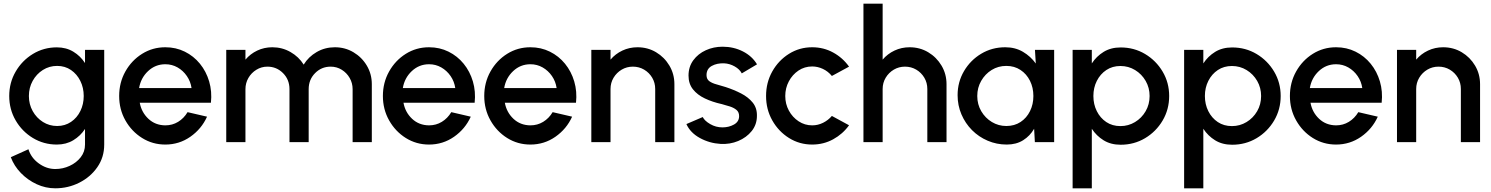

<svg xmlns="http://www.w3.org/2000/svg" viewBox="-20 -770 8077 1040"><path d="M440.5 -500H544.5V13Q544.5 82 507.2 135.5Q470 189 409.5 219.5Q349 250 279.5 250Q227 250 178.8 227.8Q130.5 205.5 93.5 167.5Q56.5 129.5 38.5 81.5L134 38.5Q148.5 85 190.2 115.2Q232 145.5 279.5 145.5Q320.5 145.5 357.2 128.5Q394 111.5 417.2 81.8Q440.5 52 440.5 13V-71.5Q416 -34 377.2 -10.5Q338.5 13 288 13Q217 13 158.2 -22.5Q99.5 -58 64.8 -117.8Q30 -177.5 30 -250Q30 -322.5 64.8 -382.2Q99.5 -442 158.2 -477.8Q217 -513.5 288 -513.5Q338.5 -513.5 377.2 -490Q416 -466.5 440.5 -428.5ZM289.5 -87.5Q332 -87.5 364.8 -109.8Q397.5 -132 415.5 -169Q433.5 -206 433.5 -250Q433.5 -294.5 415.2 -331.5Q397 -368.5 364.5 -390.8Q332 -413 289.5 -413Q247 -413 212.2 -391Q177.5 -369 157 -332Q136.5 -295 136.5 -250Q136.5 -205 157.2 -168Q178 -131 212.8 -109.2Q247.5 -87.5 289.5 -87.5Z M875.5 13Q806.5 13 749.8 -22.5Q693 -58 659.2 -117.8Q625.5 -177.5 625.5 -250Q625.5 -323 659.2 -383Q693 -443 749.8 -478.5Q806.5 -514 875.5 -514Q933 -514 981 -490.2Q1029 -466.5 1063 -424.8Q1097 -383 1113 -328.8Q1129 -274.5 1122.5 -213.5H737Q746.5 -161.5 783.8 -126.5Q821 -91.5 875.5 -91Q913.5 -91 944.8 -110Q976 -129 996 -162.5L1101.5 -138Q1071.5 -71.5 1011 -29.2Q950.5 13 875.5 13ZM733.5 -293H1017.5Q1012.5 -328.5 992.2 -358Q972 -387.5 941.8 -404.8Q911.5 -422 875.5 -422Q821.5 -422 782 -384.8Q742.5 -347.5 733.5 -293Z M1205.5 0V-500H1309.5V-447Q1335.5 -478 1373.2 -496Q1411 -514 1455 -514Q1508.5 -514 1553.5 -488.2Q1598.5 -462.5 1625 -420Q1651 -462.5 1695.5 -488.2Q1740 -514 1794 -514Q1849 -514 1894.5 -487Q1940 -460 1967 -414.5Q1994 -369 1994 -314V0H1890V-287Q1890 -320 1874 -347.8Q1858 -375.5 1831 -392.2Q1804 -409 1771 -409Q1721.5 -409 1686.8 -374Q1652 -339 1652 -287V0H1548V-287Q1548 -339 1513 -374Q1478 -409 1428.5 -409Q1396 -409 1368.8 -392.2Q1341.5 -375.5 1325.5 -347.8Q1309.5 -320 1309.5 -287V0Z M2304 13Q2235 13 2178.2 -22.5Q2121.5 -58 2087.8 -117.8Q2054 -177.5 2054 -250Q2054 -323 2087.8 -383Q2121.5 -443 2178.2 -478.5Q2235 -514 2304 -514Q2361.5 -514 2409.5 -490.2Q2457.5 -466.5 2491.5 -424.8Q2525.5 -383 2541.5 -328.8Q2557.5 -274.5 2551 -213.5H2165.5Q2175 -161.5 2212.2 -126.5Q2249.5 -91.5 2304 -91Q2342 -91 2373.2 -110Q2404.5 -129 2424.5 -162.5L2530 -138Q2500 -71.5 2439.5 -29.2Q2379 13 2304 13ZM2162 -293H2446Q2441 -328.5 2420.8 -358Q2400.5 -387.5 2370.2 -404.8Q2340 -422 2304 -422Q2250 -422 2210.5 -384.8Q2171 -347.5 2162 -293Z M2853 13Q2784 13 2727.2 -22.5Q2670.5 -58 2636.8 -117.8Q2603 -177.5 2603 -250Q2603 -323 2636.8 -383Q2670.5 -443 2727.2 -478.5Q2784 -514 2853 -514Q2910.5 -514 2958.5 -490.2Q3006.5 -466.5 3040.5 -424.8Q3074.5 -383 3090.5 -328.8Q3106.5 -274.5 3100 -213.5H2714.5Q2724 -161.5 2761.2 -126.5Q2798.5 -91.5 2853 -91Q2891 -91 2922.2 -110Q2953.5 -129 2973.5 -162.5L3079 -138Q3049 -71.5 2988.5 -29.2Q2928 13 2853 13ZM2711 -293H2995Q2990 -328.5 2969.8 -358Q2949.5 -387.5 2919.2 -404.8Q2889 -422 2853 -422Q2799 -422 2759.5 -384.8Q2720 -347.5 2711 -293Z M3633 -314V0H3529V-288Q3529 -321.5 3512.8 -349Q3496.5 -376.5 3469 -392.8Q3441.5 -409 3408 -409Q3375 -409 3347.5 -392.8Q3320 -376.5 3303.5 -349Q3287 -321.5 3287 -288V0H3183V-500H3287V-447Q3313 -478 3351 -496Q3389 -514 3433 -514Q3488.5 -514 3533.8 -487Q3579 -460 3606 -414.5Q3633 -369 3633 -314Z M3883 9.5Q3823 6 3771 -22.5Q3719 -51 3698 -98L3786.5 -136Q3796.5 -115.5 3827 -97.8Q3857.5 -80 3893.5 -80Q3928 -80 3955.8 -95.5Q3983.5 -111 3983.5 -141Q3983.5 -163 3968.8 -175Q3954 -187 3932 -193.8Q3910 -200.5 3888 -206.5Q3838.5 -217.5 3798 -236.8Q3757.5 -256 3733.5 -286.2Q3709.5 -316.5 3709.5 -360.5Q3709.5 -408.5 3735.5 -443.8Q3761.5 -479 3803.5 -498Q3845.5 -517 3894 -517Q3954 -517 4004 -491.5Q4054 -466 4080.5 -421.5L3998 -372.5Q3986.5 -395 3959.5 -410.2Q3932.5 -425.5 3902.5 -427Q3863.5 -428.5 3835.2 -412.8Q3807 -397 3807 -363Q3807 -341 3822.5 -330Q3838 -319 3861.8 -312.8Q3885.5 -306.5 3910.5 -298.5Q3955 -284 3994 -264Q4033 -244 4057 -214.5Q4081 -185 4080 -142.5Q4080 -95.5 4051.8 -60.2Q4023.5 -25 3978.5 -6.2Q3933.5 12.5 3883 9.5Z M4486 -142 4579 -91.5Q4545 -44 4493 -15.5Q4441 13 4379.5 13Q4310.5 13 4253.8 -22.5Q4197 -58 4163.2 -117.8Q4129.5 -177.5 4129.5 -250Q4129.5 -323 4163.2 -383Q4197 -443 4253.8 -478.5Q4310.5 -514 4379.5 -514Q4441 -514 4493 -485.5Q4545 -457 4579 -409L4486 -358.5Q4465.5 -383.5 4437.2 -396.8Q4409 -410 4379.5 -410Q4338 -410 4305 -387.8Q4272 -365.5 4252.8 -329.2Q4233.5 -293 4233.5 -250Q4233.5 -207 4253 -171Q4272.5 -135 4305.8 -113Q4339 -91 4379.5 -91Q4410.5 -91 4438.5 -105Q4466.5 -119 4486 -142Z M5107 -314V0H5003V-288Q5003 -321.5 4986.8 -349Q4970.5 -376.5 4943 -392.8Q4915.5 -409 4882 -409Q4849 -409 4821.5 -392.8Q4794 -376.5 4777.5 -349Q4761 -321.5 4761 -288V0H4657V-750H4761V-447Q4787 -478 4825 -496Q4863 -514 4907 -514Q4962.5 -514 5007.8 -487Q5053 -460 5080 -414.5Q5107 -369 5107 -314Z M5586 -500H5690V0H5585.5L5581.5 -72.5Q5559.5 -34 5522.2 -10.5Q5485 13 5433.5 13Q5378.5 13 5330 -7.8Q5281.5 -28.5 5245 -65.2Q5208.5 -102 5187.8 -150.5Q5167 -199 5167 -254.5Q5167 -326 5201.8 -385Q5236.5 -444 5295 -479Q5353.5 -514 5425 -514Q5479.5 -514 5521.2 -489.2Q5563 -464.5 5590.5 -426ZM5431 -87.5Q5475 -87.5 5508 -109.2Q5541 -131 5559.2 -168Q5577.5 -205 5577.5 -250Q5577.5 -295.5 5559 -332.5Q5540.5 -369.5 5507.5 -391.2Q5474.5 -413 5431 -413Q5387 -413 5351.5 -391Q5316 -369 5294.8 -332Q5273.5 -295 5273.5 -250Q5273.5 -204.5 5295.2 -167.5Q5317 -130.5 5352.8 -109Q5388.5 -87.5 5431 -87.5Z M5894 250H5790V-500H5894V-426.5Q5919 -465 5958 -489Q5997 -513 6050 -513Q6123 -513 6182.5 -477.5Q6242 -442 6277.5 -382.2Q6313 -322.5 6313 -250Q6313 -177 6277.5 -117Q6242 -57 6182.5 -21.5Q6123 14 6050 14Q5997 14 5958 -10Q5919 -34 5894 -72.5ZM6049 -412.5Q6005.5 -412.5 5972.8 -390.8Q5940 -369 5921.2 -332Q5902.5 -295 5902.5 -250Q5902.5 -205 5921 -168Q5939.5 -131 5972.2 -109Q6005 -87 6049 -87Q6092 -87 6128 -108.8Q6164 -130.5 6185.5 -167.5Q6207 -204.5 6207 -250Q6207 -294.5 6185.8 -331.5Q6164.5 -368.5 6128.5 -390.5Q6092.5 -412.5 6049 -412.5Z M6498 250H6394V-500H6498V-426.5Q6523 -465 6562 -489Q6601 -513 6654 -513Q6727 -513 6786.5 -477.5Q6846 -442 6881.5 -382.2Q6917 -322.5 6917 -250Q6917 -177 6881.5 -117Q6846 -57 6786.5 -21.5Q6727 14 6654 14Q6601 14 6562 -10Q6523 -34 6498 -72.5ZM6653 -412.5Q6609.5 -412.5 6576.8 -390.8Q6544 -369 6525.2 -332Q6506.5 -295 6506.5 -250Q6506.5 -205 6525 -168Q6543.5 -131 6576.2 -109Q6609 -87 6653 -87Q6696 -87 6732 -108.8Q6768 -130.5 6789.5 -167.5Q6811 -204.5 6811 -250Q6811 -294.5 6789.8 -331.5Q6768.5 -368.5 6732.5 -390.5Q6696.5 -412.5 6653 -412.5Z M7217 13Q7148 13 7091.2 -22.5Q7034.5 -58 7000.8 -117.8Q6967 -177.5 6967 -250Q6967 -323 7000.8 -383Q7034.5 -443 7091.2 -478.5Q7148 -514 7217 -514Q7274.5 -514 7322.5 -490.2Q7370.5 -466.5 7404.5 -424.8Q7438.5 -383 7454.5 -328.8Q7470.5 -274.5 7464 -213.5H7078.5Q7088 -161.5 7125.2 -126.5Q7162.5 -91.5 7217 -91Q7255 -91 7286.2 -110Q7317.5 -129 7337.5 -162.5L7443 -138Q7413 -71.5 7352.5 -29.2Q7292 13 7217 13ZM7075 -293H7359Q7354 -328.5 7333.8 -358Q7313.5 -387.5 7283.2 -404.8Q7253 -422 7217 -422Q7163 -422 7123.5 -384.8Q7084 -347.5 7075 -293Z M7997 -314V0H7893V-288Q7893 -321.5 7876.8 -349Q7860.5 -376.5 7833 -392.8Q7805.5 -409 7772 -409Q7739 -409 7711.5 -392.8Q7684 -376.5 7667.5 -349Q7651 -321.5 7651 -288V0H7547V-500H7651V-447Q7677 -478 7715 -496Q7753 -514 7797 -514Q7852.5 -514 7897.8 -487Q7943 -460 7970 -414.5Q7997 -369 7997 -314Z"/></svg>

Font: Urbanist SemiBold
Style: Regular
Weight: 600
Designer: Corey Hu
Foundry: Corey Hu
Version: Version 1.321; ttfautohint (v1.8.4.7-5d5b)